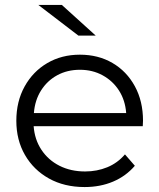

<svg xmlns="http://www.w3.org/2000/svg" viewBox="-20 -751 644 776"><path d="M322 5Q240 5 178 -29.5Q116 -64 81 -124.5Q46 -185 46 -263Q46 -341 79.5 -401.5Q113 -462 171 -496Q229 -530 303 -530Q377 -530 434.5 -496.5Q492 -463 525 -402.5Q558 -342 558 -263Q558 -258 557.5 -252.5Q557 -247 557 -241H116Q120 -187 147.5 -145.5Q175 -104 220.5 -81Q266 -58 324 -58Q372 -58 413.5 -75Q455 -92 485 -127L525 -81Q489 -39 437 -17Q385 5 322 5ZM117 -294H490Q486 -346 461 -385Q436 -424 395 -446.5Q354 -469 303 -469Q252 -469 211.5 -447Q171 -425 146 -385.5Q121 -346 117 -294ZM297 -607 135 -731H230L367 -607Z"/></svg>

Font: Montserrat
Style: Regular
Weight: 400
Designer: Julieta Ulanovsky
Foundry: Julieta Ulanovsky
Version: Version 9.000; ttfautohint (v1.8.4.7-5d5b)